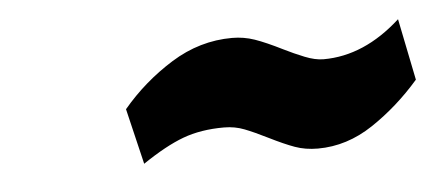

<svg xmlns="http://www.w3.org/2000/svg" viewBox="-27 -719 526 230"><g transform="rotate(-5 236.0 -604.0)"><path d="M290 -549Q274 -557 262.5 -561.5Q251 -566 238 -566Q210 -566 188.5 -558Q167 -550 139 -531L123 -598Q149 -629 183.5 -650.5Q218 -672 257 -672Q271 -672 284 -667.5Q297 -663 317 -653Q329 -647 341.5 -642Q354 -637 364 -637Q413 -637 457 -677L472 -603Q446 -573 414.5 -552Q383 -531 348 -531Q333 -531 320.5 -535.5Q308 -540 290 -549Z"/></g></svg>

Font: Exo Black
Style: Italic
Weight: 900
Italic angle: -9°
Designer: Natanael Gama
Foundry: Natanael Gama
Version: Version 1.500; ttfautohint (v1.6)